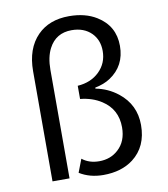

<svg xmlns="http://www.w3.org/2000/svg" viewBox="-90 -872 861 986"><g transform="rotate(-10 340.0 -379.0)"><path d="M106 24.9V-548.8Q106 -667.5 171.4 -733.9Q232.4 -795.9 336.4 -795.9Q420.4 -795.9 479 -759.8Q567.9 -705.1 567.9 -600.6Q567.9 -496.1 484.4 -441.4Q452.6 -420.4 405.8 -411.1V-405.8Q470.2 -393.6 521.5 -353Q604 -287.6 604 -181.6Q604 -68.8 525.9 -8.8Q464.4 38.1 369.6 38.1Q299.3 38.1 245.6 4.9L272 -64Q308.1 -35.2 360.8 -35.2Q420.4 -35.2 460.4 -72.3Q505.9 -113.8 505.9 -186.5Q505.9 -280.8 429.7 -330.1Q382.8 -360.8 318.8 -367.2V-436Q388.7 -440.9 432.1 -483.4Q476.1 -526.4 476.1 -590.3Q476.1 -647 440.4 -683.6Q401.4 -722.7 336.9 -722.7Q254.9 -722.7 217.8 -651.4Q194.8 -607.4 194.8 -541V24.9Z"/></g></svg>

Font: FORM UDPGothic
Style: Regular
Weight: 400
Foundry: Pronama LLC
Version: Version 1.05101